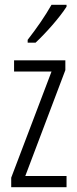

<svg xmlns="http://www.w3.org/2000/svg" viewBox="-20 -785 321 805"><path d="M259 -757V-765H196C168 -716 137 -671 96 -618V-606H129C169 -643 230 -711 259 -757ZM259 0V-47H86L254 -491V-532H39V-485H196L27 -40V0Z"/></svg>

Font: Noto Sans Khmer UI ExtraCondensed Light
Style: Regular
Weight: 300
Width: 2
Designer: Danh Hong and the Monotype Design Team
Foundry: Monotype Imaging Inc.
Version: Version 2.002